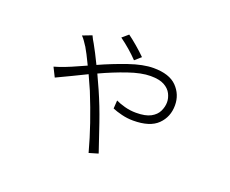

<svg xmlns="http://www.w3.org/2000/svg" viewBox="-109 -785 1217 1014"><g transform="rotate(20 500.0 -277.5)"><path d="M562 -519 528 -489Q482 -537 424 -579L458 -608Q479 -593 509 -567.5Q539 -542 562 -519ZM225 -518 277 -538Q286 -518 298 -499Q320 -460 350 -398Q425 -432 503.5 -459Q582 -486 640 -486Q729 -486 771 -443Q813 -400 813 -339Q813 -274 769.5 -231Q726 -188 632 -188Q599 -188 567 -196Q535 -204 514 -213L517 -259Q537 -249 568 -240.5Q599 -232 632 -232Q685 -232 714.5 -248Q744 -264 756 -289.5Q768 -315 768 -340Q768 -363 756.5 -386.5Q745 -410 717.5 -425.5Q690 -441 640 -441Q588 -441 515.5 -416Q443 -391 370 -357Q389 -315 406 -278Q440 -201 469 -116.5Q498 -32 519 31Q520 35 521 38L470 53Q469 51 469 49Q431 -93 364 -258Q355 -278 346 -298Q337 -319 328 -338Q286 -318 250 -300Q198 -275 166 -260L140 -312Q175 -322 197 -331Q226 -342 272 -363Q290 -371 308 -379Q278 -442 261 -470Q261 -471 260 -471Q253 -482 244 -495Q235 -508 225 -518Z"/></g></svg>

Font: LXGW 975 Gothic SC 200W
Style: Regular
Weight: 200
Version: Version 2.01;February 25, 2021